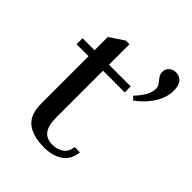

<svg xmlns="http://www.w3.org/2000/svg" viewBox="-194 -767 882 882"><g transform="rotate(45 247.0 -326.5)"><path d="M483 -596Q483 -551 455.5 -508Q428 -465 383 -432L367 -448Q419 -502 419 -544Q419 -555 414.5 -563.5Q410 -572 401 -582Q393 -592 388.5 -600Q384 -608 384 -619Q384 -638 397 -650.5Q410 -663 431 -663Q454 -663 468.5 -646.5Q483 -630 483 -596ZM344 -91H378Q373 -39 336.5 -14.5Q300 10 247 10Q172 10 133 -21Q94 -52 94 -124V-431H16V-470H94V-556L164 -603H188V-470H329V-431H188V-126Q188 -75 206.5 -50.5Q225 -26 264 -26Q295 -26 317.5 -41.5Q340 -57 344 -91Z"/></g></svg>

Font: TavirajRegular
Style: Regular
Weight: 400
Designer: Katatrad Team
Foundry: CadsonDemak
Version: Version 1.000